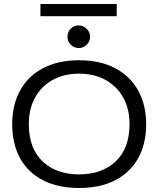

<svg xmlns="http://www.w3.org/2000/svg" viewBox="-20 -928 790 959"><path d="M375 11Q270 11 195 -27.5Q120 -66 80.5 -137.5Q41 -209 41 -308Q41 -404 80.5 -476Q120 -548 195 -587.5Q270 -627 375 -627Q480 -627 555 -587.5Q630 -548 670 -476Q710 -404 710 -308Q710 -209 670 -137.5Q630 -66 555 -27.5Q480 11 375 11ZM375 -57Q489 -57 558 -122Q627 -187 627 -308Q627 -384 595.5 -440.5Q564 -497 507.5 -528.5Q451 -560 375 -560Q299 -560 242.5 -528.5Q186 -497 155 -440.5Q124 -384 124 -308Q124 -187 192.5 -122Q261 -57 375 -57ZM373 -688Q350 -688 333.5 -704.5Q317 -721 317 -744Q317 -768 333 -784.5Q349 -801 373 -801Q396 -801 413 -784Q430 -767 430 -744Q430 -721 413 -704.5Q396 -688 373 -688ZM182 -847V-908H563V-847Z"/></svg>

Font: Inconsolata ExtraExpanded Thin
Style: Regular
Weight: 100
Width: 8
Monospace: yes
Designer: Raph Levien, Cyreal, Brenton Simpson
Foundry: Raph Levien, Cyreal, Google
Version: Version 3.100; ttfautohint (v1.8.4.7-5d5b)